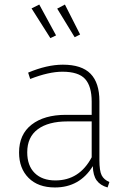

<svg xmlns="http://www.w3.org/2000/svg" viewBox="-20 -816 571 846"><path d="M227 -660 202 -648 119 -779 153 -796ZM333 -664 309 -652 232 -778 266 -796ZM418 -111Q418 -63 428 -43.5Q438 -24 462 -14L454 10Q422 1 406 -21Q390 -43 389 -84Q331 10 222 10Q148 10 106 -32Q64 -74 64 -144Q64 -224 119.5 -267Q175 -310 270 -310H384V-368Q384 -436 355 -468Q326 -500 255 -500Q195 -500 113 -468L104 -496Q187 -531 257 -531Q340 -531 379 -491Q418 -451 418 -371ZM224 -21Q330 -21 384 -123V-281H277Q193 -281 146.5 -246.5Q100 -212 100 -145Q100 -86 133 -53.5Q166 -21 224 -21Z"/></svg>

Font: Fira Sans UltraLight
Style: Regular
Weight: 200
Designer: Carrois Corporate & Edenspiekermann AG
Foundry: Carrois Corporate GbR & Edenspiekermann AG
Version: Version 4.106;PS 004.106;hotconv 1.0.70;makeotf.lib2.5.58329